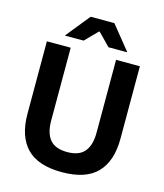

<svg xmlns="http://www.w3.org/2000/svg" viewBox="-122 -918 877 1024"><g transform="rotate(15 316.0 -406.0)"><path d="M316 14.5Q184 14.5 121.5 -50.2Q59 -115 59 -239.5V-639H190.5V-236.5Q190.5 -168 220.2 -132.2Q250 -96.5 316 -96.5Q381.5 -96.5 411.2 -132.2Q441 -168 441 -236.5V-639H572.5V-239.5Q572.5 -115 510 -50.2Q447.5 14.5 316 14.5ZM250.5 -826H381.5L487 -695.5V-693.5H384.5L318 -761.5H314L247.5 -693.5H145V-695.5Z"/></g></svg>

Font: Anek Bangla SemiBold
Style: Regular
Weight: 600
Designer: Sulekha Rajkumar (Bangla), Yesha Goshar (Latin)
Foundry: Ek Type
Version: Version 1.003